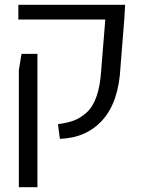

<svg xmlns="http://www.w3.org/2000/svg" viewBox="-20 -575 589 795"><path d="M228 0 220 -61Q259 -66 286 -76Q313 -86 339 -109.5Q365 -133 380 -176.5Q395 -220 399 -284L416 -494H56V-555H498L495 -500L479 -299Q472 -154 405.5 -79Q339 -4 228 0ZM58 200V-284L69 -352H135V200Z"/></svg>

Font: Assistant
Style: Regular
Weight: 400
Designer: Hebrew By Ben Nathan, Latin by Paul Hunt
Version: Version 2.001;PS 002.001;hotconv 1.0.88;makeotf.lib2.5.64775